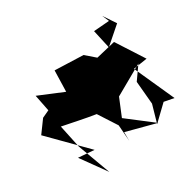

<svg xmlns="http://www.w3.org/2000/svg" viewBox="-209 -943 1218 1218"><g transform="rotate(45 400.0 -333.5)"><path d="M688 -298 799 -492 615 -351 505 -435 444 -670 519 -580 685 -551 800 -482 729 -611 761 -677 448 -626 459 -728 238 -657 234 -512 160 -462 99 -263 247 -219 128 -64 250 -56 260 1 330 88 635 -86 596 24 800 -53 549 -30 379 -39C414 -111 451 -181 484 -256L633 -304L750 -282ZM121 -729 100 -616 239 -610 168 -755 68 -721Z"/></g></svg>

Font: Asimov Silicon
Style: Regular
Weight: 400
Designer: Google
Version: Version 2.000980; 2014